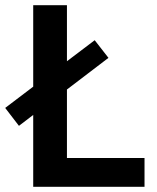

<svg xmlns="http://www.w3.org/2000/svg" viewBox="-36 -720 604 740"><path d="M92 0H521V-111H222V-375L382 -497L329 -565L222 -484V-700H92V-386L-16 -304L37 -235L92 -277Z"/></svg>

Font: Chess Sans SemiBold
Style: Regular
Weight: 600
Designer: Wolf Bōese
Foundry: Wolf Bōese
Version: Version 7.223;Glyphs 3.3 (3306)